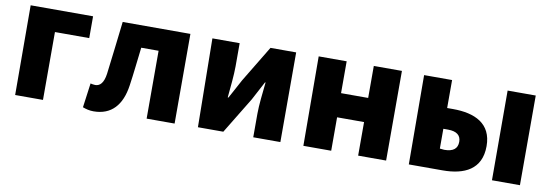

<svg xmlns="http://www.w3.org/2000/svg" viewBox="-51 -913 3787 1318"><g transform="rotate(10 1842.5 -254.0)"><path d="M79 50H273V-423H512V-575H77Z M552 52C576 61 599 67 628 67C752 67 822 -12 842 -151C855 -239 864 -331 875 -420H996V53H1191V-572H719C704 -449 691 -324 675 -203C666 -138 641 -113 608 -113C595 -113 585 -116 575 -118Z M1353 50H1530L1684 -203C1703 -238 1733 -296 1753 -333H1757C1749 -256 1739 -173 1739 -111V52H1928V-573H1749L1596 -320C1577 -283 1544 -225 1524 -187H1519C1526 -262 1535 -345 1535 -406V-568H1345Z M2088 50H2282V-183H2470V51H2665V-574H2469V-351H2280V-573H2085Z M2823 50H3058C3209 50 3327 -3 3327 -166C3327 -324 3208 -377 3056 -377H3015V-572H2820ZM3014 -94V-232H3047C3108 -232 3137 -207 3137 -163C3137 -115 3107 -91 3045 -91ZM3404 58H3599V-567H3403Z"/></g></svg>

Font: GenEiGothic-pro-Heavy
Style: Bold
Weight: 900
Designer: Ryoko NISHIZUKA (kana & ideographs); Paul D. Hunt (Latin, Greek & Cyrillic); Wenlong ZHANG (bopomofo); Sandoll Communica
Foundry: Adobe Systems Incorporated; o_tamon
Version: Version 1.000.140830